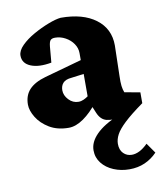

<svg xmlns="http://www.w3.org/2000/svg" viewBox="-76 -503 667 784"><g transform="rotate(-10 257.0 -111.0)"><path d="M398.4 217.8Q363.3 217.8 333 205.1Q302.7 192.4 284.7 169.4Q266.6 146.5 266.6 116.2Q266.6 82 297.4 50.8Q328.1 19.5 390.6 -6.8L401.4 2Q365.2 8.8 340.8 2.9Q316.4 -2.9 303.7 -33.2L284.2 -80.1L306.6 -75.2Q277.3 -37.1 245.1 -14.6Q212.9 7.8 183.6 7.8Q136.7 7.8 103.5 -12.2Q70.3 -32.2 52.7 -61Q35.2 -89.8 35.2 -114.3Q35.2 -152.3 57.6 -176.3Q80.1 -200.2 125 -212.9L279.3 -255.9V-285.2Q279.3 -305.7 267.1 -323.7Q254.9 -341.8 234.4 -353Q213.9 -364.3 191.4 -364.3Q178.7 -364.3 172.9 -358.4Q167 -352.5 165 -333L159.2 -266.6Q106.4 -256.8 73.2 -270.5Q40 -284.2 40 -316.4Q40 -336.9 61 -357.9Q82 -378.9 113.3 -396.5Q144.5 -414.1 176.3 -426.3Q208 -438.5 228.5 -440.4Q320.3 -440.4 373.5 -400.4Q426.8 -360.4 426.8 -291L423.8 -165Q422.9 -138.7 424.8 -123Q426.8 -107.4 431.6 -95.7L496.1 -84V-39.1Q444.3 -2 417 23.9Q389.6 49.8 379.4 69.3Q369.1 88.9 369.1 107.4Q369.1 132.8 383.3 147Q397.5 161.1 418 161.1Q433.6 161.1 450.2 152.8Q466.8 144.5 484.4 127L513.7 168.9Q491.2 192.4 462.4 205.1Q433.6 217.8 398.4 217.8ZM241.2 -89.8Q252 -89.8 262.7 -94.7Q273.4 -99.6 281.2 -105.5V-198.2L229.5 -191.4Q205.1 -189.5 194.3 -177.7Q183.6 -166 183.6 -147.5Q183.6 -126 200.7 -107.9Q217.8 -89.8 241.2 -89.8Z"/></g></svg>

Font: Crimson Pro ExtraBold
Style: Regular
Weight: 800
Designer: Jacques Le Bailly
Foundry: Baron von Fonthausen
Version: Version 1.003